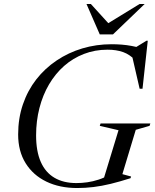

<svg xmlns="http://www.w3.org/2000/svg" viewBox="-20 -938 780 968"><path d="M365 -15Q392 -15 420.2 -19Q448.5 -23 477.5 -32.5Q506.5 -42 533.5 -58L496.5 -16L577.5 -281.5L483 -303.5L487 -315.5H738L734 -303.5L664.5 -283.5L597 -60L641 -48L638 -39.5Q584.5 -22.5 538.5 -11.2Q492.5 0 451 5Q409.5 10 369.5 10Q280.5 10 213.5 -22.5Q146.5 -55 109 -115.5Q71.5 -176 71.5 -260Q71.5 -341.5 95.5 -411.8Q119.5 -482 163 -537.8Q206.5 -593.5 265.8 -633.2Q325 -673 395.2 -694Q465.5 -715 542.5 -715Q569 -715 593.8 -713Q618.5 -711 643 -706.5Q667.5 -702 692 -695L649 -690L718 -732.5H725L698.5 -490.5H684L643.5 -666.5L666.5 -630.5Q634.5 -663.5 600.5 -675.5Q566.5 -687.5 522 -687.5Q458.5 -687.5 403 -666Q347.5 -644.5 303.2 -605.5Q259 -566.5 227.2 -512.5Q195.5 -458.5 178.8 -393.2Q162 -328 162 -255.5Q162 -175.5 185.5 -122Q209 -68.5 254.5 -41.8Q300 -15 365 -15ZM709.5 -918 549.5 -764.5H483L416 -918H438L538 -808H504.5L684 -918Z"/></svg>

Font: Newsreader 60pt
Style: Italic
Weight: 400
Italic angle: -17°
Designer: Hugues Gentile
Foundry: Production Type
Version: Version 1.003